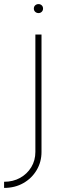

<svg xmlns="http://www.w3.org/2000/svg" viewBox="-60 -669 283 939"><path d="M-40 250V220Q4 220 38.5 200.8Q73 181.5 93 148.5Q113 115.5 113 74V-500H143V74Q143 123 119.2 163Q95.5 203 54.2 226.5Q13 250 -40 250ZM128.5 -605Q119 -605 112.2 -611.2Q105.5 -617.5 105.5 -627Q105.5 -637 112.2 -643Q119 -649 128.5 -649Q137.5 -649 144 -643Q150.5 -637 150.5 -627Q150.5 -617.5 144 -611.2Q137.5 -605 128.5 -605Z"/></svg>

Font: Urbanist Thin
Style: Regular
Weight: 100
Designer: Corey Hu
Foundry: Corey Hu
Version: Version 1.330; ttfautohint (v1.8.4.7-5d5b)